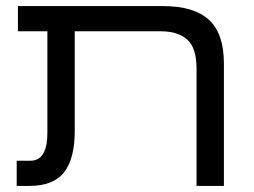

<svg xmlns="http://www.w3.org/2000/svg" viewBox="-20 -612 837 632"><path d="M627 0V-385Q627 -455 596 -482Q565 -509 510 -509H39V-592H516Q618 -592 667.5 -547Q717 -502 717 -403V0ZM35 0V-83H81Q108 -83 122 -106Q136 -129 136 -175V-548H226V-180Q226 -90 191 -45Q156 0 76 0Z"/></svg>

Font: Noto Sans Hebrew
Style: Regular
Weight: 400
Designer: Monotype Design Team
Foundry: Monotype Imaging Inc.
Version: Version 2.003